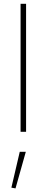

<svg xmlns="http://www.w3.org/2000/svg" viewBox="-20 -701 248 1021"><path d="M85 106.4 40.5 296.9 62.5 300.8 117.2 106.4ZM118.7 0V-680.7H89.4V0Z"/></svg>

Font: Estedad VF
Style: Regular
Weight: 100
Designer: Amin Abedi
Version: Version 7.3